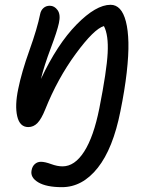

<svg xmlns="http://www.w3.org/2000/svg" viewBox="-20 -522 637 802"><path d="M238.8 259.8Q173.8 259.8 139.9 239.7Q106 219.7 111.8 189.9Q114.7 172.9 125.5 163.3Q136.2 153.8 150.9 153.8Q167.5 153.8 193.4 163.3Q219.2 172.9 241.2 172.9Q292 172.9 331.5 111.3Q371.1 49.8 395 -69.8Q425.8 -225.6 429.7 -300.5Q433.6 -375.5 414.1 -413.1Q373 -401.4 296.9 -297.9Q220.7 -194.3 168.9 -64.9Q152.8 -24.9 136.5 -8.1Q120.1 8.8 98.1 8.8Q62.5 8.8 52 -36.1Q41.5 -81.1 56.2 -150.9Q70.3 -220.7 103 -312Q135.7 -403.3 147.9 -463.9Q150.9 -479 161.6 -488.5Q172.4 -498 188 -498Q207.5 -498 220.7 -479.5Q233.9 -460.9 226.1 -425.8Q219.2 -392.6 191.9 -320.3Q164.6 -248 150.9 -191.9Q219.2 -337.4 300 -419.7Q380.9 -502 441.9 -502Q464.4 -502 480.5 -484.9Q496.6 -467.8 505.9 -432.1Q515.1 -396.5 516.4 -344.5Q517.6 -292.5 509.3 -219.2Q501 -146 482.9 -57.1Q452.1 98.6 388.2 179.2Q324.2 259.8 238.8 259.8Z"/></svg>

Font: Shantell Sans Normal
Style: Italic
Weight: 400
Italic angle: -11.31°
Designer: Stephen Nixon, Anya Danilova, Shantell Martin
Foundry: Arrow Type
Version: Version 1.006;[559af2be0]